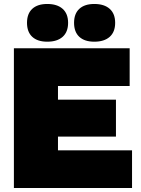

<svg xmlns="http://www.w3.org/2000/svg" viewBox="-20 -947 709 967"><path d="M50 0V-704H633V-514H272V-445H564V-259H272V-190H645V0ZM218 -927Q268 -927 295.5 -902.5Q323 -878 323 -832Q323 -786 295.5 -761.5Q268 -737 218 -737Q169 -737 142.5 -761.5Q116 -786 116 -832Q116 -878 142.5 -902.5Q169 -927 218 -927ZM455 -927Q505 -927 532.5 -902.5Q560 -878 560 -832Q560 -786 532.5 -761.5Q505 -737 455 -737Q406 -737 379.5 -761.5Q353 -786 353 -832Q353 -878 379.5 -902.5Q406 -927 455 -927Z"/></svg>

Font: Prodigy Sans Black
Style: Regular
Weight: 900
Designer: Wei Huang
Foundry: Wei Huang
Version: Version 1.003; ttfautohint (v1.8.3)